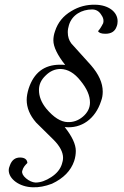

<svg xmlns="http://www.w3.org/2000/svg" viewBox="-20 -658 525 813"><path d="M474 -546C477 -553 478 -561 478 -568C478 -608 439 -637 384 -638C347 -639 313 -630 282 -611C248 -591 225 -563 213 -526C208 -512 206 -499 206 -487C206 -460 223 -425 256 -383C249 -384 242 -384 234 -384C167 -384 123 -350 101 -282C96 -265 93 -250 93 -235C93 -202 106 -170 133 -139L207 -66C234 -39 247 -13 247 10C247 19 245 28 242 37C235 59 220 77 197 92C174 107 152 115 130 115C117 114 103 108 90 97C77 86 72 75 74 66C78 50 87 41 96 32C95 17 84 9 65 9C44 9 30 20 22 42C19 49 17 56 17 63C17 100 63 134 119 135C144 136 171 131 200 120C249 97 280 65 294 24C299 9 301 -6 301 -19C301 -47 285 -81 254 -120C325 -112 384 -155 408 -230C413 -243 415 -256 415 -270C415 -307 398 -344 365 -382L282 -474C272 -487 267 -503 267 -522C267 -532 269 -542 272 -552C285 -595 326 -618 370 -618C387 -618 400 -610 409 -595C418 -583 420 -571 417 -560C408 -542 400 -531 395 -526C399 -519 409 -515 426 -515C451 -515 467 -525 474 -546ZM361 -224C361 -201 351 -181 331 -164C311 -147 289 -140 266 -141C237 -142 207 -161 176 -198C155 -224 145 -250 145 -277C145 -300 154 -320 173 -338C192 -357 213 -366 237 -366C267 -365 295 -349 321 -316C348 -283 361 -253 361 -224Z"/></svg>

Font: GFS Pyrsos
Style: Regular
Weight: 400
Designer: George Matthiopoulos
Foundry: George Matthiopoulos
Version: Version 1.0